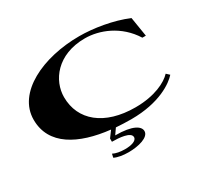

<svg xmlns="http://www.w3.org/2000/svg" viewBox="-185 -963 1503 1430"><g transform="rotate(-30 567.0 -248.5)"><path d="M649 -715C335 -715 44 -578 44 -345C44 -127 244 -23 507 6L467 60V88C526 88 627 95 627 140C627 172 577 185 525 185C486 185 446 178 423 165L416 196C443 210 489 218 536 218C623 218 717 193 717 140C717 99 662 59 512 59L546 10C588 13 632 15 677 15C921 15 1050 -78 1093 -127L1067 -151C1022 -102 915 -46 748 -46C482 -46 324 -179 324 -378C324 -519 437 -680 677 -680C800 -680 957 -621 1051 -470H1081L1054 -637C929 -690 769 -715 649 -715Z"/></g></svg>

Font: Sprat Extended Black
Style: Regular
Weight: 900
Width: 9
Designer: Ethan Nakache
Foundry: Collletttivo
Version: Version 2.000;Glyphs 3.2 (3217)